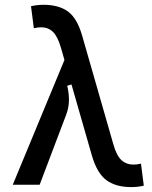

<svg xmlns="http://www.w3.org/2000/svg" viewBox="-20 -762 626 792"><path d="M521.5 9.8Q458 9.8 418.9 -18.8Q379.9 -47.4 358.4 -122.6L231 -566.4Q217.3 -612.8 197.8 -631.1Q178.2 -649.4 149.9 -649.4Q136.7 -649.4 119.6 -645.5L107.9 -736.3Q132.8 -742.2 159.7 -742.2Q222.2 -742.2 260 -714.8Q297.9 -687.5 318.8 -615.2L447.8 -166Q460.9 -119.6 481.2 -101.3Q501.5 -83 531.2 -83Q544.4 -83 561.5 -86.9L573.2 3.9Q548.3 9.8 521.5 9.8ZM32.7 0 256.8 -541 323.2 -428.2 257.3 -408.2Q265.1 -376 264.4 -346.2Q263.7 -316.4 252.9 -288.6L143.6 0Z"/></svg>

Font: Cascadia Code
Style: Regular
Weight: 400
Designer: Aaron Bell
Foundry: Saja Typeworks
Version: Version 2404.023